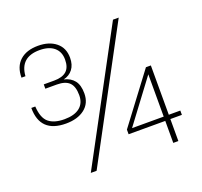

<svg xmlns="http://www.w3.org/2000/svg" viewBox="-124 -860 1054 1002"><g transform="rotate(-20 403.0 -359.0)"><path d="M183.1 -286.1Q40 -286.1 40 -424.8H62Q65.9 -359.9 96.2 -335Q126.5 -310.1 183.1 -310.1Q238.3 -310.1 268.1 -333.7Q297.9 -357.4 297.9 -401.9Q297.9 -450.7 275.9 -472.4Q253.9 -494.1 207 -494.1H143.1V-518.1H201.2Q246.6 -518.1 269.3 -538.3Q292 -558.6 292 -602.1Q292 -645.5 263.4 -669.7Q234.9 -693.8 183.1 -693.8Q75.2 -693.8 67.9 -590.8H45.9Q45.9 -651.9 82.3 -684.8Q118.7 -717.8 183.1 -717.8Q244.6 -717.8 282.2 -687.3Q319.8 -656.7 319.8 -602.1Q319.8 -563 301 -538.6Q282.2 -514.2 250 -506.8Q287.1 -498 306.6 -473.1Q326.2 -448.2 326.2 -401.9Q326.2 -346.7 286.9 -316.4Q247.6 -286.1 183.1 -286.1ZM248 0H215.8L598.1 -711.9H629.9ZM702.1 0H673.8V-122.1H470.2V-147.9L674.8 -419.9H702.1V-146H766.1V-122.1H702.1ZM673.8 -146V-380.9L498 -146Z"/></g></svg>

Font: Creato Display Thin
Style: Regular
Weight: 265
Version: Version 1.000